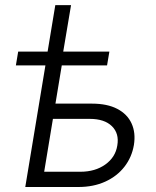

<svg xmlns="http://www.w3.org/2000/svg" viewBox="-20 -748 623 768"><path d="M43.5 -486.3 52.7 -541.5H417.5L408.2 -486.3ZM170.4 -541.5 201.2 -727.5H264.2L232.9 -541.5ZM189.9 -333.5H347.7Q409.2 -333.5 449.2 -312.5Q489.3 -291.5 506.3 -254.2Q523.4 -216.8 515.6 -168Q507.3 -119.1 477.8 -81.1Q448.2 -43 401.1 -21.5Q354 0 293.5 0H81.1L170.4 -539.1H235.8L156.7 -61H301.3Q360.8 -61 401.4 -90.1Q441.9 -119.1 449.2 -166Q457.5 -213.9 427.7 -243.2Q397.9 -272.5 338.9 -272.5H179.7Z"/></svg>

Font: Inter 18pt Light
Style: Italic
Weight: 300
Italic angle: -9.3988°
Designer: Rasmus Andersson
Foundry: rsms
Version: Version 4.001;git-66647c0bb